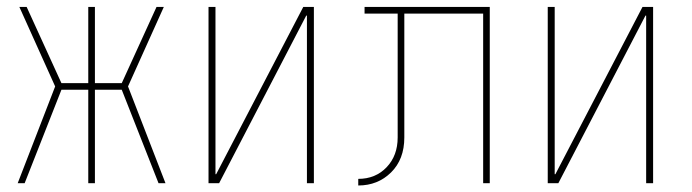

<svg xmlns="http://www.w3.org/2000/svg" viewBox="-20 -540 2040 566"><path d="M240.2 0V-275.4H161.1L52.7 0H32.2L142.6 -285.2L37.1 -519.5H58.6L161.1 -294.9H240.2V-519.5H259.8V-294.9H338.9L441.4 -519.5H462.9L357.4 -285.2L467.8 0H447.3L338.9 -275.4H259.8V0Z M617.2 -26.4 874 -519.5H905.3V0H884.8V-494.1H882.8L626 0H594.7V-519.5H615.2V-26.4Z M1152.3 -500H1054.7V-519.5H1423.8V0H1404.3V-500H1171.9V-134.8Q1171.9 -70.3 1132.8 -31.7Q1093.8 6.8 1036.1 6.8V-12.7Q1086.9 -12.7 1119.6 -46.9Q1152.3 -81.1 1152.3 -134.8Z M1617.2 -26.4 1874 -519.5H1905.3V0H1884.8V-494.1H1882.8L1626 0H1594.7V-519.5H1615.2V-26.4Z"/></svg>

Font: Mgen+ 1mn thin
Style: Regular
Weight: 100
Designer: [Source Han Sans]
Ryoko NISHIZUKA  (kana & ideographs); Paul D. Hunt (Latin, Greek & Cyrillic); Wenlong ZHANG  (bopomofo
Version: Version 1.059.20150602